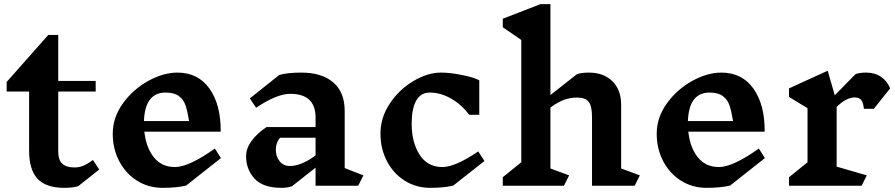

<svg xmlns="http://www.w3.org/2000/svg" viewBox="-20 -893 4302 923"><path d="M356 2Q329 10 290 10Q201 10 160.5 -33.5Q120 -77 120 -168V-453H12V-499L212 -725H260V-504H440V-453H260V-164Q260 -124 279.5 -106Q299 -88 338 -88Q359 -88 378.5 -95.5Q398 -103 427 -124L457 -78Z M875 -1Q829 10 762 10Q693 10 638.5 -24.5Q584 -59 553 -118.5Q522 -178 522 -250Q522 -328 570.5 -395.5Q619 -463 692 -503.5Q765 -544 833 -544Q932 -544 987 -467Q1042 -390 1041 -260H674Q682 -184 719.5 -137Q757 -90 821 -90Q888 -90 1013 -179L1042 -133ZM672 -311H889Q881 -360 871.5 -387.5Q862 -415 839.5 -431.5Q817 -448 776 -448Q677 -448 672 -311Z M1702 0H1497V-87L1384 2Q1364 10 1334 10Q1244 10 1203.5 -34.5Q1163 -79 1163 -142Q1163 -179 1188.5 -214.5Q1214 -250 1261 -282H1497V-328Q1497 -442 1375 -442Q1311 -442 1211 -375L1181 -420L1323 -533Q1365 -544 1428 -544Q1527 -544 1582 -497Q1637 -450 1637 -360V-85L1727 -50ZM1497 -146V-231H1326Q1306 -207 1306 -173Q1306 -140 1324.5 -117.5Q1343 -95 1373 -95Q1429 -95 1497 -146Z M2284 -507V-341H2236Q2198 -391 2148 -419.5Q2098 -448 2045 -448Q2003 -448 1981 -409.5Q1959 -371 1959 -298Q1959 -209 1997 -149.5Q2035 -90 2107 -90Q2168 -90 2279 -165L2309 -119L2159 -1Q2115 10 2049 10Q1980 10 1925.5 -24.5Q1871 -59 1840 -118.5Q1809 -178 1809 -250Q1809 -328 1854 -395.5Q1899 -463 1967.5 -503.5Q2036 -544 2100 -544Q2144 -544 2201 -532.5Q2258 -521 2284 -507Z M3031 0H2826V-330Q2826 -383 2810 -403.5Q2794 -424 2754 -424Q2724 -424 2694 -414Q2664 -404 2626 -376V-83L2716 -50L2691 0H2397V-41L2486 -113V-701L2397 -762V-803L2578 -873H2626V-436L2753 -536Q2774 -544 2811 -544Q2882 -544 2924 -502.5Q2966 -461 2966 -390V-83L3056 -50Z M3490 -1Q3444 10 3377 10Q3308 10 3253.5 -24.5Q3199 -59 3168 -118.5Q3137 -178 3137 -250Q3137 -328 3185.5 -395.5Q3234 -463 3307 -503.5Q3380 -544 3448 -544Q3547 -544 3602 -467Q3657 -390 3656 -260H3289Q3297 -184 3334.5 -137Q3372 -90 3436 -90Q3503 -90 3628 -179L3657 -133ZM3287 -311H3504Q3496 -360 3486.5 -387.5Q3477 -415 3454.5 -431.5Q3432 -448 3391 -448Q3292 -448 3287 -311Z M4002 -379V-92L4147 -50L4122 0H3773V-41L3862 -113V-373L3773 -427V-468L3959 -553L3993 -435L4092 -536Q4110 -544 4144 -544Q4185 -544 4215 -524Q4245 -504 4259 -468L4181 -370H4133Q4130 -399 4120.5 -411.5Q4111 -424 4092 -424V-425Q4048 -425 4002 -379Z"/></svg>

Font: Inknut Antiqua SemiBold
Style: Regular
Weight: 600
Designer: Claus Eggers Sørensen
Foundry: Claus Eggers Sørensen
Version: Version 1.003; ttfautohint (v1.8.2) -l 8 -r 50 -G 200 -x 14 